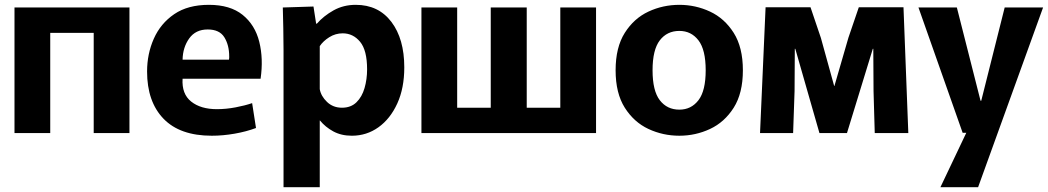

<svg xmlns="http://www.w3.org/2000/svg" viewBox="-20 -551 4340 795"><path d="M40 0V-520H516V0H368V-415H188V0Z M857 11Q725 11 657 -59.5Q589 -130 589 -255Q589 -328 617 -391Q645 -454 701.5 -492.5Q758 -531 845 -531Q933 -531 984.5 -489.5Q1036 -448 1053.5 -378Q1071 -308 1059 -225H736Q732 -162 771.5 -130.5Q811 -99 878 -99Q916 -99 955.5 -106.5Q995 -114 1024 -124L1040 -21Q1000 -6 951.5 2.5Q903 11 857 11ZM840 -429Q790 -429 763.5 -392Q737 -355 736 -304H928Q929 -308 929 -311.5Q929 -315 929 -318Q929 -364 909 -396.5Q889 -429 840 -429Z M1154 -344Q1154 -388 1153 -434.5Q1152 -481 1151 -520L1278 -524L1289 -453H1292Q1320 -485 1361 -508Q1402 -531 1453 -531Q1547 -531 1600.5 -460.5Q1654 -390 1654 -272Q1654 -186 1625 -122.5Q1596 -59 1547 -24Q1498 11 1437 11Q1393 11 1360 -7Q1327 -25 1305 -52H1304V224H1154ZM1396 -105Q1433 -105 1456 -127.5Q1479 -150 1489.5 -186.5Q1500 -223 1500 -264Q1500 -343 1471 -378Q1442 -413 1399 -413Q1369 -413 1343.5 -397Q1318 -381 1304 -360V-182Q1309 -153 1334 -129Q1359 -105 1396 -105Z M1725 0V-520H1873V-105H2012V-520H2161V-105H2300V-520H2448V0Z M2793 11Q2725 11 2665 -17Q2605 -45 2567 -105Q2529 -165 2529 -260Q2529 -355 2567 -415Q2605 -475 2665 -503Q2725 -531 2793 -531Q2860 -531 2920 -503Q2980 -475 3018 -415Q3056 -355 3056 -260Q3056 -165 3018 -105Q2980 -45 2920 -17Q2860 11 2793 11ZM2793 -97Q2842 -97 2872 -136Q2902 -175 2902 -260Q2902 -345 2872 -384Q2842 -423 2793 -423Q2742 -423 2712 -384Q2682 -345 2682 -260Q2682 -175 2712 -136Q2742 -97 2793 -97Z M3150 -521H3336L3379 -394L3434 -195H3435L3493 -395L3536 -521H3721L3741 0H3602L3597 -174L3596 -349H3594L3487 0H3373L3273 -349H3271L3270 -174L3264 0H3127Z M3783 -520H3942L4040 -134H4043L4140 -520H4299L4030 224H3874L3981 -1H3966Z"/></svg>

Font: Murecho SemiBold
Style: Regular
Weight: 600
Designer: Neil Summerour
Foundry: Positype
Version: Version 1.010; ttfautohint (v1.8.3)